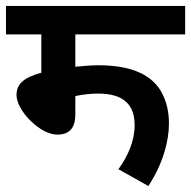

<svg xmlns="http://www.w3.org/2000/svg" viewBox="-20 -642 639 642"><path d="M599.1 -526.9V-622.1H0V-526.9H118.2V-398.9C62 -383.3 35.2 -362.8 35.2 -324.2C35.2 -298.8 54.2 -265.6 82 -238.3C109.9 -210.9 142.6 -191.9 171.9 -191.9C211.9 -191.9 231.9 -214.4 231.9 -258.8V-320.8C257.8 -326.2 283.2 -329.1 308.1 -329.1C394.5 -329.1 430.2 -291 430.2 -223.1C430.2 -170.9 407.7 -119.6 376 -76.2L476.1 -20C524.4 -93.8 544.9 -168.9 544.9 -229C544.9 -266.6 537.6 -299.8 522.5 -329.1C492.7 -387.7 426.3 -423.8 309.1 -423.8C286.1 -423.8 259.8 -421.4 231.9 -418.9V-526.9Z"/></svg>

Font: Noto Reveo Sans
Style: Regular
Weight: 600
Designer: Monotype Design Team
Foundry: Monotype Imaging Inc.
Version: Version 2.007